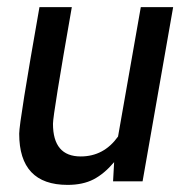

<svg xmlns="http://www.w3.org/2000/svg" viewBox="-20 -510 534 540"><path d="M381 0H298L301 -54Q273 -21 243 -5.5Q213 10 170 10Q34 10 34 -134Q34 -167 91 -490H182Q129 -188 129 -162Q129 -70 207 -70Q272 -70 312 -126L376 -490H467Z"/></svg>

Font: Cabin
Style: Italic
Weight: 400
Designer: Pablo Impallari
Foundry: Pablo Impallari. www.impallari.com Igino Marini. www.ikern.com
Version: Version 1.005